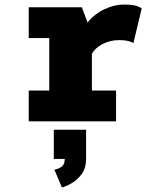

<svg xmlns="http://www.w3.org/2000/svg" viewBox="-20 -532 690 842"><path d="M106 0V-135H196V-365H106V-500H339L364 -433.5Q394.5 -471 438 -491.5Q481.5 -512 522 -512Q562.5 -512 580.2 -505.5Q598 -499 601.5 -495.5L565 -343Q561.5 -346.5 545.5 -351.2Q529.5 -356 501 -356Q463.5 -356 429.8 -338.8Q396 -321.5 383 -295V-135H489V0ZM216 165V37H357.5V165Q357.5 205.5 338 231.8Q318.5 258 293.5 272Q268.5 286 251.5 290L218.5 212Q237 209 250.5 198.8Q264 188.5 264 165Z"/></svg>

Font: Trispace ExtraBold
Style: Regular
Weight: 800
Designer: Tyler Finck
Foundry: Etcetera Type Company
Version: Version 1.210; ttfautohint (v1.8.3)